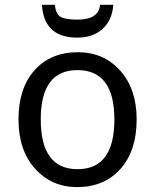

<svg xmlns="http://www.w3.org/2000/svg" viewBox="-20 -761 640 791"><path d="M297.9 9.8Q192.4 9.8 124.3 -66.2Q56.2 -142.1 56.2 -269Q56.2 -397.5 122.3 -471.7Q188.5 -545.9 300.8 -545.9Q407.2 -545.9 475.1 -470.2Q543 -394.5 543 -269Q543 -139.6 476.1 -64.9Q409.2 9.8 297.9 9.8ZM299.8 -64Q451.2 -64 451.2 -269Q451.2 -472.2 298.8 -472.2Q147.9 -472.2 147.9 -269Q147.9 -64 299.8 -64ZM446.8 -741.2Q442.4 -679.2 403.3 -642.6Q364.3 -606 297.9 -606Q161.1 -606 152.8 -741.2H206.1Q209.5 -704.1 228.8 -692.1Q248 -680.2 298.8 -680.2Q387.2 -680.2 392.1 -741.2Z"/></svg>

Font: WenQuanYi Micro Hei Mono
Style: Regular
Weight: 400
Foundry: Ascender Corporation
Version: Version 0.2.0-beta